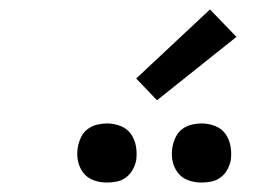

<svg xmlns="http://www.w3.org/2000/svg" viewBox="-20 -1004 540 406"><path d="M406 -618Q391 -618 377.5 -623Q364 -628 355.5 -639.5Q347 -651 344.5 -665.5Q342 -680 345 -695Q347 -705 352 -715Q357 -725 366 -731.5Q375 -738 385.5 -740.5Q396 -743 406 -743Q421 -743 435 -737.5Q449 -732 457 -720.5Q465 -709 467.5 -694.5Q470 -680 468 -665Q466 -655 460.5 -645Q455 -635 446 -628.5Q437 -622 426.5 -620Q416 -618 406 -618ZM206 -618Q191 -618 177.5 -623Q164 -628 155.5 -639.5Q147 -651 144.5 -665.5Q142 -680 145 -695Q147 -705 152 -715Q157 -725 166 -731.5Q175 -738 185.5 -740.5Q196 -743 206 -743Q221 -743 235 -737.5Q249 -732 257 -720.5Q265 -709 267.5 -694.5Q270 -680 268 -665Q266 -655 260.5 -645Q255 -635 246 -628.5Q237 -622 226.5 -620Q216 -618 206 -618ZM312 -792 268 -838 424 -984 480 -926Z"/></svg>

Font: Iosevka Slab
Style: Italic
Weight: 400
Italic angle: -9°
Monospace: yes
Designer: Belleve Invis
Foundry: Belleve Invis
Version: Version 11.1.0; ttfautohint (v1.8.3)